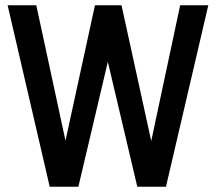

<svg xmlns="http://www.w3.org/2000/svg" viewBox="-20 -710 820 730"><path d="M9 -690H118L229 -175L341 -690H442L555 -174L665 -690H772L611 0H502L390 -475L278 0H169Z"/></svg>

Font: Radio Canada Condensed Medium
Style: Regular
Weight: 500
Width: 3
Designer: Charles Daoud, Etienne Aubert Bonn, Alexandre Saumier Demers, Jacques Le Bailly
Foundry: Radio-Canada
Version: Version 2.104; ttfautohint (v1.8.4.7-5d5b);gftools[0.9.28.de